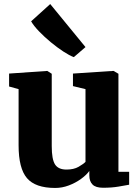

<svg xmlns="http://www.w3.org/2000/svg" viewBox="-20 -919 689 950"><path d="M490 10Q453.5 10 437.8 -6Q422 -22 422 -51V-73Q407 -52.5 380.2 -33.2Q353.5 -14 320.5 -1.5Q287.5 11 253 11Q155 11 113.5 -37.5Q72 -86 72 -200V-478L25 -491V-555L213 -568H214L236 -554V-196Q236 -131 252.2 -105.5Q268.5 -80 309 -80Q345 -80 368.5 -93.5Q392 -107 403 -118V-478L341 -493V-555L539 -568H542L566 -554V-69H619V-5Q600.5 -1.5 566.8 4.2Q533 10 490 10ZM344.5 -636.5Q323.5 -644.5 293.2 -664.2Q263 -684 231.2 -710.2Q199.5 -736.5 173.2 -763.8Q147 -791 134 -813.5L228.5 -899L403 -686L345.5 -636.5Z"/></svg>

Font: Merriweather Black
Style: Regular
Weight: 900
Designer: Eben Sorkin
Foundry: Eben Sorkin
Version: Version 2.200;gftools[0.9.31]